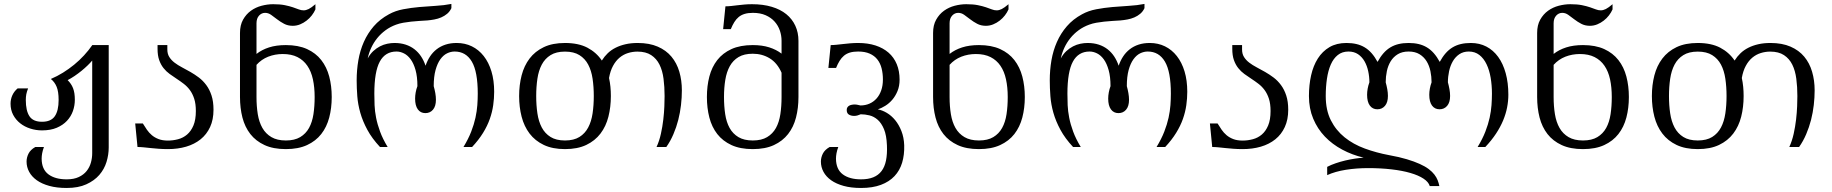

<svg xmlns="http://www.w3.org/2000/svg" viewBox="-20 -748 9323 977"><path d="M533.2 2.4Q533.2 39.1 522 75.9Q510.7 112.8 485.4 142.1Q460 171.4 419.2 189.9Q378.4 208.5 319.3 208.5Q269 208.5 231 198Q192.9 187.5 167.2 169.2Q141.6 150.9 128.4 126.5Q115.2 102.1 115.2 74.2Q115.2 53.7 125 33.9Q134.8 14.2 159.7 0H203.6Q197.3 17.1 194.6 31.7Q191.9 46.4 191.9 59.6Q192.4 113.8 226.6 139.2Q260.7 164.6 319.3 164.6Q356 164.6 380.9 152.8Q405.8 141.1 420.9 122.1Q436 103 442.6 79.3Q449.2 55.7 449.2 31.2V-439.9Q439.5 -428.2 425.3 -414.6Q411.1 -400.9 394.3 -387.2Q377.4 -373.5 359.4 -361.3Q341.3 -349.1 324.2 -340.3Q333.5 -331.1 340.3 -321Q347.2 -311 351.8 -299.1Q356.4 -287.1 358.6 -272.7Q360.8 -258.3 360.8 -240.2Q360.8 -210.9 351.1 -183.1Q341.3 -155.3 320.8 -133.3Q300.3 -111.3 268.8 -97.9Q237.3 -84.5 193.8 -84.5Q163.1 -84.5 134 -93.8Q105 -103 82.8 -120.6Q60.5 -138.2 47.1 -163.3Q33.7 -188.5 33.7 -220.2Q33.7 -242.7 42.7 -262.9Q51.8 -283.2 69.8 -298.3H123Q116.2 -281.2 113.8 -268.1Q111.3 -254.9 111.3 -239.3Q111.3 -184.6 129.9 -156.5Q148.4 -128.4 193.8 -128.4Q239.3 -128.4 258.8 -156.5Q278.3 -184.6 278.3 -239.3Q278.3 -281.7 268.3 -306.2Q258.3 -330.6 238.8 -346.2Q271 -359.9 300.8 -378.4Q330.6 -397 357.4 -418.9Q384.3 -440.9 407.5 -466.1Q430.7 -491.2 449.7 -518.6H533.2Z M834.5 -32.7Q860.8 -32.7 886.5 -39.6Q912.1 -46.4 932.1 -63.5Q952.1 -80.6 964.4 -109.6Q976.6 -138.7 976.6 -183.1Q976.6 -219.7 968.3 -245.4Q960 -271 946.3 -289.6Q932.6 -308.1 915 -321.5Q897.5 -335 879.2 -346.9Q860.8 -358.9 843.3 -371.6Q825.7 -384.3 812 -401.6Q798.3 -418.9 790 -442.4Q781.7 -465.8 781.7 -500V-518.6H831.5V-496.1Q831.5 -473.6 841.6 -457.8Q851.6 -441.9 868.2 -429.2Q884.8 -416.5 905.8 -405.5Q926.8 -394.5 949 -381.8Q971.2 -369.1 992.2 -353.3Q1013.2 -337.4 1029.8 -314.9Q1046.4 -292.5 1056.4 -262Q1066.4 -231.4 1066.4 -189.5Q1066.4 -139.2 1049.1 -101.6Q1031.7 -64 1000.7 -39.1Q969.7 -14.2 927.2 -1.7Q884.8 10.7 834.5 10.7Q809.1 10.7 787.4 9Q765.6 7.3 746.8 5.4Q728 3.4 711.4 1.7Q694.8 0 679.7 0L668 -119.6H707Q716.8 -103.5 727.5 -87.9Q738.3 -72.3 752.7 -60.1Q767.1 -47.9 786.9 -40.3Q806.6 -32.7 834.5 -32.7Z M1201.2 -580.1Q1201.2 -620.1 1216.8 -647.9Q1232.4 -675.8 1256.8 -693.4Q1281.2 -710.9 1311.3 -718.8Q1341.3 -726.6 1370.1 -726.6Q1405.3 -726.6 1429.2 -721.7Q1453.1 -716.8 1470.5 -710.9Q1487.8 -705.1 1500.2 -700.2Q1512.7 -695.3 1524.9 -695.3Q1537.1 -695.3 1550.8 -702.1Q1564.5 -709 1585 -726.6V-700.2Q1578.1 -684.6 1566.7 -669.7Q1555.2 -654.8 1540 -643.1Q1524.9 -631.3 1507.1 -624Q1489.3 -616.7 1469.7 -616.7Q1444.8 -616.7 1425.5 -627Q1406.2 -637.2 1390.1 -649.7Q1374 -662.1 1359.6 -672.4Q1345.2 -682.6 1329.1 -682.6Q1311 -682.6 1298.1 -668.5Q1285.2 -654.3 1285.2 -629.4V-473.6Q1312.5 -495.1 1349.1 -506.8Q1385.7 -518.6 1434.6 -518.6Q1498 -518.6 1542.5 -498.3Q1586.9 -478 1614.7 -442.4Q1642.6 -406.7 1655.3 -358.6Q1668 -310.5 1668 -254.4Q1668 -198.2 1655.3 -149.9Q1642.6 -101.6 1614.7 -65.9Q1586.9 -30.3 1542.5 -9.8Q1498 10.7 1434.6 10.7Q1370.6 10.7 1326.2 -9.8Q1281.7 -30.3 1253.9 -65.9Q1226.1 -101.6 1213.6 -149.9Q1201.2 -198.2 1201.2 -254.4ZM1581.1 -254.4Q1581.1 -303.7 1572.3 -344.2Q1563.5 -384.8 1543.9 -413.3Q1524.4 -441.9 1493.7 -457.5Q1462.9 -473.1 1418.9 -473.1Q1379.4 -473.1 1344.7 -459.5Q1310.1 -445.8 1285.2 -418V-254.4Q1285.2 -207.5 1291.7 -167Q1298.3 -126.5 1315.2 -96.9Q1332 -67.4 1361.1 -50.3Q1390.1 -33.2 1434.6 -33.2Q1479 -33.2 1507.6 -50.3Q1536.1 -67.4 1552.5 -96.9Q1568.8 -126.5 1575 -167Q1581.1 -207.5 1581.1 -254.4Z M2276.9 -706.5Q2269 -689.5 2255.4 -678Q2241.7 -666.5 2225.1 -659.4Q2208.5 -652.3 2189.9 -648.9Q2171.4 -645.5 2154.3 -644Q2133.8 -642.6 2112.8 -641.4Q2091.8 -640.1 2071.5 -637.9Q2051.3 -635.7 2032 -632.3Q2012.7 -628.9 1995.6 -622.6Q1965.8 -611.8 1941.7 -594Q1917.5 -576.2 1899.4 -553.7Q1881.3 -531.2 1869.1 -504.9Q1856.9 -478.5 1851.1 -450.7Q1863.3 -473.1 1879.4 -488Q1895.5 -502.9 1913.6 -512.2Q1931.6 -521.5 1950.7 -525.4Q1969.7 -529.3 1987.3 -529.3Q2018.6 -529.3 2043.9 -521Q2069.3 -512.7 2089.1 -497.3Q2108.9 -481.9 2122.8 -460.7Q2136.7 -439.5 2145.5 -413.6Q2154.3 -439.5 2168.2 -460.7Q2182.1 -481.9 2201.9 -497.3Q2221.7 -512.7 2247.1 -521Q2272.5 -529.3 2303.7 -529.3Q2346.2 -529.3 2381.1 -512.2Q2416 -495.1 2441.4 -462.9Q2466.8 -430.7 2480.7 -384.8Q2494.6 -338.9 2494.6 -281.2Q2494.6 -247.6 2489.7 -212.9Q2484.9 -178.2 2472.4 -142.8Q2460 -107.4 2438 -71.8Q2416 -36.1 2382.3 0H2338.4Q2363.3 -41 2377.7 -78.1Q2392.1 -115.2 2399.4 -148.9Q2406.7 -182.6 2408.9 -213.1Q2411.1 -243.7 2411.1 -271.5Q2411.1 -383.3 2380.9 -434.6Q2350.6 -485.8 2293.5 -485.8Q2273.9 -485.8 2254.9 -476.6Q2235.8 -467.3 2220.7 -446.3Q2205.6 -425.3 2196.3 -391.6Q2187 -357.9 2187 -309.6Q2191.9 -292 2195.1 -274.2Q2198.2 -256.3 2198.2 -240.2Q2198.2 -207.5 2183.3 -189.9Q2168.5 -172.4 2144.5 -172.4Q2120.1 -172.4 2106.2 -191.4Q2092.3 -210.4 2092.3 -246.1Q2092.3 -261.2 2095.2 -277.6Q2098.1 -293.9 2104 -309.6Q2104 -357.9 2094.5 -391.6Q2085 -425.3 2069.8 -446Q2054.7 -466.8 2035.6 -476.3Q2016.6 -485.8 1997.6 -485.8Q1940.4 -485.8 1912.6 -434.6Q1884.8 -383.3 1884.8 -271.5Q1884.8 -243.7 1886 -213.1Q1887.2 -182.6 1893.8 -148.9Q1900.4 -115.2 1914.1 -78.1Q1927.7 -41 1952.6 0H1913.6Q1873 -43.5 1849.4 -87.2Q1825.7 -130.9 1813.5 -173.8Q1801.3 -216.8 1798.1 -258.3Q1794.9 -299.8 1794.9 -338.9Q1794.9 -391.6 1803.5 -441.2Q1812 -490.7 1831.3 -534.4Q1850.6 -578.1 1881.8 -614.3Q1913.1 -650.4 1959 -675.3Q1991.7 -693.4 2031.7 -700.9Q2071.8 -708.5 2113.8 -712.2Q2155.8 -715.8 2197.8 -718.3Q2239.7 -720.7 2276.9 -728Z M3088.4 -259.3Q3088.4 -203.1 3075.9 -154.1Q3063.5 -105 3035.6 -68.4Q3007.8 -31.7 2963.4 -10.5Q2918.9 10.7 2855 10.7Q2791.5 10.7 2747.1 -10.5Q2702.6 -31.7 2674.8 -68.4Q2647 -105 2634.3 -154.1Q2621.6 -203.1 2621.6 -259.3Q2621.6 -315.4 2634.3 -364.5Q2647 -413.6 2674.8 -450.2Q2702.6 -486.8 2747.1 -508.1Q2791.5 -529.3 2855 -529.3Q2923.3 -529.3 2969 -505.4Q3014.6 -481.4 3042.5 -439.9Q3055.2 -460.4 3072.5 -477.1Q3089.8 -493.7 3112.5 -505.1Q3135.3 -516.6 3163.1 -522.9Q3190.9 -529.3 3225.1 -529.3Q3284.2 -529.3 3326.9 -510.7Q3369.6 -492.2 3396.7 -459.7Q3423.8 -427.2 3436.8 -383.1Q3449.7 -338.9 3449.7 -288.1Q3449.7 -252 3445.3 -213.6Q3440.9 -175.3 3431.4 -137.9Q3421.9 -100.6 3406.7 -65.2Q3391.6 -29.8 3370.6 0H3320.8Q3335 -30.8 3343 -67.1Q3351.1 -103.5 3355.2 -139.4Q3359.4 -175.3 3360.6 -207Q3361.8 -238.8 3361.8 -259.3Q3361.8 -306.2 3356.4 -347.4Q3351.1 -388.7 3335.9 -419.2Q3320.8 -449.7 3293.7 -467.5Q3266.6 -485.4 3223.6 -485.4Q3198.7 -485.4 3175.3 -478Q3151.9 -470.7 3132.6 -454.6Q3113.3 -438.5 3099.4 -412.8Q3085.4 -387.2 3079.1 -351.1Q3084 -329.1 3086.2 -306.4Q3088.4 -283.7 3088.4 -259.3ZM3001.5 -259.3Q3001.5 -306.2 2995.4 -347.4Q2989.3 -388.7 2973.1 -419.2Q2957 -449.7 2928.5 -467.5Q2899.9 -485.4 2855 -485.4Q2810.1 -485.4 2781.5 -467.5Q2752.9 -449.7 2736.8 -419.2Q2720.7 -388.7 2714.6 -347.4Q2708.5 -306.2 2708.5 -259.3Q2708.5 -212.4 2714.6 -171.1Q2720.7 -129.9 2736.8 -99.4Q2752.9 -68.8 2781.5 -51Q2810.1 -33.2 2855 -33.2Q2899.9 -33.2 2928.5 -51Q2957 -68.8 2973.1 -99.4Q2989.3 -129.9 2995.4 -171.1Q3001.5 -212.4 3001.5 -259.3Z M3577.1 -254.4Q3577.1 -310.5 3589.6 -358.6Q3602.1 -406.7 3629.9 -442.4Q3657.7 -478 3702.1 -498.3Q3746.6 -518.6 3810.5 -518.6Q3857.9 -518.6 3894 -507.1Q3930.2 -495.6 3957 -475.1V-540.5Q3957 -567.4 3948.2 -592.8Q3939.5 -618.2 3921.6 -638.2Q3903.8 -658.2 3876.2 -670.4Q3848.6 -682.6 3811 -682.6Q3786.6 -682.6 3769 -677.2Q3751.5 -671.9 3738.8 -661.4Q3726.1 -650.9 3716.6 -635.5Q3707 -620.1 3698.7 -599.6H3659.7L3671.4 -715.8Q3685.5 -715.8 3700.7 -717.5Q3715.8 -719.2 3732.4 -721.2Q3749 -723.1 3767.3 -724.9Q3785.6 -726.6 3806.6 -726.6Q3862.8 -726.6 3907 -713.4Q3951.2 -700.2 3981.2 -675.8Q4011.2 -651.4 4027.1 -616.9Q4043 -582.5 4043 -540V-254.4Q4043 -198.2 4030.5 -149.9Q4018.1 -101.6 3990.2 -65.9Q3962.4 -30.3 3918.2 -9.8Q3874 10.7 3810.5 10.7Q3746.6 10.7 3702.1 -9.8Q3657.7 -30.3 3629.9 -65.9Q3602.1 -101.6 3589.6 -149.9Q3577.1 -198.2 3577.1 -254.4ZM3664.1 -254.4Q3664.1 -207.5 3670.2 -167Q3676.3 -126.5 3692.6 -96.9Q3709 -67.4 3737.5 -50.3Q3766.1 -33.2 3810.5 -33.2Q3855 -33.2 3883.5 -50.3Q3912.1 -67.4 3928.5 -96.9Q3944.8 -126.5 3950.9 -167Q3957 -207.5 3957 -254.4V-377.9Q3935.1 -427.7 3896.7 -451.2Q3858.4 -474.6 3810.5 -474.6Q3766.6 -474.6 3738.3 -457.8Q3710 -440.9 3693.6 -411.4Q3677.2 -381.8 3670.7 -341.6Q3664.1 -301.3 3664.1 -254.4Z M4581.1 -8.8Q4582.5 39.6 4570.6 79.6Q4558.6 119.6 4531.7 148.2Q4504.9 176.8 4462.6 192.6Q4420.4 208.5 4361.3 208.5Q4311 208.5 4272.9 198Q4234.9 187.5 4209.2 169.2Q4183.6 150.9 4170.4 126.5Q4157.2 102.1 4157.2 74.2Q4157.2 53.7 4167 33.9Q4176.8 14.2 4201.7 0H4245.6Q4239.3 17.1 4236.6 31.7Q4233.9 46.4 4233.9 59.6Q4234.4 113.8 4268.6 139.2Q4302.7 164.6 4361.3 164.6Q4397.9 164.6 4423.8 154.1Q4449.7 143.6 4465.8 122.3Q4481.9 101.1 4488.5 68.6Q4495.1 36.1 4493.2 -8.3Q4491.2 -59.6 4478.3 -90.6Q4465.3 -121.6 4446.3 -138.4Q4427.2 -155.3 4404.3 -160.9Q4381.3 -166.5 4359.9 -166.5Q4351.1 -162.6 4342.8 -160.4Q4334.5 -158.2 4326.7 -158.2Q4311 -158.2 4299.8 -164.8Q4288.6 -171.4 4288.6 -188.5Q4288.6 -196.3 4292 -201.7Q4295.4 -207 4301 -210.2Q4306.6 -213.4 4314 -214.8Q4321.3 -216.3 4329.1 -216.3Q4336.9 -216.3 4344.2 -214.6Q4351.6 -212.9 4358.4 -211.4Q4383.3 -211.4 4404.1 -220.5Q4424.8 -229.5 4440.2 -246.6Q4455.6 -263.7 4464.1 -288.1Q4472.7 -312.5 4472.7 -343.3Q4472.7 -374 4466.1 -400.1Q4459.5 -426.3 4444.6 -445.3Q4429.7 -464.4 4405.5 -475.1Q4381.3 -485.8 4346.7 -485.8Q4322.3 -485.8 4304.7 -480.5Q4287.1 -475.1 4274.4 -464.4Q4261.7 -453.6 4252.2 -438.2Q4242.7 -422.9 4234.4 -402.3H4195.3L4207 -518.6Q4221.2 -518.6 4236.8 -520.3Q4252.4 -522 4270 -523.9Q4287.6 -525.9 4306.6 -527.6Q4325.7 -529.3 4346.7 -529.3Q4396 -529.3 4435.1 -516.6Q4474.1 -503.9 4501.5 -480Q4528.8 -456.1 4543.2 -421.4Q4557.6 -386.7 4557.6 -342.8Q4557.6 -310.5 4547.1 -284.9Q4536.6 -259.3 4520.5 -240.5Q4504.4 -221.7 4484.6 -209.5Q4464.8 -197.3 4446.8 -191.4Q4469.2 -187.5 4492.7 -173.6Q4516.1 -159.7 4535.2 -136.5Q4554.2 -113.3 4566.9 -81.1Q4579.6 -48.8 4581.1 -8.8Z M4728 -580.1Q4728 -620.1 4743.7 -647.9Q4759.3 -675.8 4783.7 -693.4Q4808.1 -710.9 4838.1 -718.8Q4868.2 -726.6 4897 -726.6Q4932.1 -726.6 4956.1 -721.7Q4980 -716.8 4997.3 -710.9Q5014.6 -705.1 5027.1 -700.2Q5039.6 -695.3 5051.8 -695.3Q5064 -695.3 5077.6 -702.1Q5091.3 -709 5111.8 -726.6V-700.2Q5105 -684.6 5093.5 -669.7Q5082 -654.8 5066.9 -643.1Q5051.8 -631.3 5033.9 -624Q5016.1 -616.7 4996.6 -616.7Q4971.7 -616.7 4952.4 -627Q4933.1 -637.2 4917 -649.7Q4900.9 -662.1 4886.5 -672.4Q4872.1 -682.6 4856 -682.6Q4837.9 -682.6 4825 -668.5Q4812 -654.3 4812 -629.4V-473.6Q4839.4 -495.1 4876 -506.8Q4912.6 -518.6 4961.4 -518.6Q5024.9 -518.6 5069.3 -498.3Q5113.8 -478 5141.6 -442.4Q5169.4 -406.7 5182.1 -358.6Q5194.8 -310.5 5194.8 -254.4Q5194.8 -198.2 5182.1 -149.9Q5169.4 -101.6 5141.6 -65.9Q5113.8 -30.3 5069.3 -9.8Q5024.9 10.7 4961.4 10.7Q4897.5 10.7 4853 -9.8Q4808.6 -30.3 4780.8 -65.9Q4752.9 -101.6 4740.5 -149.9Q4728 -198.2 4728 -254.4ZM5107.9 -254.4Q5107.9 -303.7 5099.1 -344.2Q5090.3 -384.8 5070.8 -413.3Q5051.3 -441.9 5020.5 -457.5Q4989.7 -473.1 4945.8 -473.1Q4906.2 -473.1 4871.6 -459.5Q4836.9 -445.8 4812 -418V-254.4Q4812 -207.5 4818.6 -167Q4825.2 -126.5 4842 -96.9Q4858.9 -67.4 4887.9 -50.3Q4917 -33.2 4961.4 -33.2Q5005.9 -33.2 5034.4 -50.3Q5063 -67.4 5079.3 -96.9Q5095.7 -126.5 5101.8 -167Q5107.9 -207.5 5107.9 -254.4Z M5803.7 -706.5Q5795.9 -689.5 5782.2 -678Q5768.6 -666.5 5752 -659.4Q5735.4 -652.3 5716.8 -648.9Q5698.2 -645.5 5681.2 -644Q5660.6 -642.6 5639.6 -641.4Q5618.7 -640.1 5598.4 -637.9Q5578.1 -635.7 5558.8 -632.3Q5539.6 -628.9 5522.5 -622.6Q5492.7 -611.8 5468.5 -594Q5444.3 -576.2 5426.3 -553.7Q5408.2 -531.2 5396 -504.9Q5383.8 -478.5 5377.9 -450.7Q5390.1 -473.1 5406.2 -488Q5422.4 -502.9 5440.4 -512.2Q5458.5 -521.5 5477.5 -525.4Q5496.6 -529.3 5514.2 -529.3Q5545.4 -529.3 5570.8 -521Q5596.2 -512.7 5616 -497.3Q5635.7 -481.9 5649.7 -460.7Q5663.6 -439.5 5672.4 -413.6Q5681.2 -439.5 5695.1 -460.7Q5709 -481.9 5728.8 -497.3Q5748.5 -512.7 5773.9 -521Q5799.3 -529.3 5830.6 -529.3Q5873 -529.3 5908 -512.2Q5942.9 -495.1 5968.3 -462.9Q5993.7 -430.7 6007.6 -384.8Q6021.5 -338.9 6021.5 -281.2Q6021.5 -247.6 6016.6 -212.9Q6011.7 -178.2 5999.3 -142.8Q5986.8 -107.4 5964.8 -71.8Q5942.9 -36.1 5909.2 0H5865.2Q5890.1 -41 5904.5 -78.1Q5918.9 -115.2 5926.3 -148.9Q5933.6 -182.6 5935.8 -213.1Q5938 -243.7 5938 -271.5Q5938 -383.3 5907.7 -434.6Q5877.4 -485.8 5820.3 -485.8Q5800.8 -485.8 5781.7 -476.6Q5762.7 -467.3 5747.6 -446.3Q5732.4 -425.3 5723.1 -391.6Q5713.9 -357.9 5713.9 -309.6Q5718.8 -292 5721.9 -274.2Q5725.1 -256.3 5725.1 -240.2Q5725.1 -207.5 5710.2 -189.9Q5695.3 -172.4 5671.4 -172.4Q5647 -172.4 5633.1 -191.4Q5619.1 -210.4 5619.1 -246.1Q5619.1 -261.2 5622.1 -277.6Q5625 -293.9 5630.9 -309.6Q5630.9 -357.9 5621.3 -391.6Q5611.8 -425.3 5596.7 -446Q5581.5 -466.8 5562.5 -476.3Q5543.5 -485.8 5524.4 -485.8Q5467.3 -485.8 5439.5 -434.6Q5411.6 -383.3 5411.6 -271.5Q5411.6 -243.7 5412.8 -213.1Q5414.1 -182.6 5420.7 -148.9Q5427.2 -115.2 5440.9 -78.1Q5454.6 -41 5479.5 0H5440.4Q5399.9 -43.5 5376.2 -87.2Q5352.5 -130.9 5340.3 -173.8Q5328.1 -216.8 5325 -258.3Q5321.8 -299.8 5321.8 -338.9Q5321.8 -391.6 5330.3 -441.2Q5338.9 -490.7 5358.2 -534.4Q5377.4 -578.1 5408.7 -614.3Q5439.9 -650.4 5485.8 -675.3Q5518.6 -693.4 5558.6 -700.9Q5598.6 -708.5 5640.6 -712.2Q5682.6 -715.8 5724.6 -718.3Q5766.6 -720.7 5803.7 -728Z M6303.2 -32.7Q6329.6 -32.7 6355.2 -39.6Q6380.9 -46.4 6400.9 -63.5Q6420.9 -80.6 6433.1 -109.6Q6445.3 -138.7 6445.3 -183.1Q6445.3 -219.7 6437 -245.4Q6428.7 -271 6415 -289.6Q6401.4 -308.1 6383.8 -321.5Q6366.2 -335 6347.9 -346.9Q6329.6 -358.9 6312 -371.6Q6294.4 -384.3 6280.8 -401.6Q6267.1 -418.9 6258.8 -442.4Q6250.5 -465.8 6250.5 -500V-518.6H6300.3V-496.1Q6300.3 -473.6 6310.3 -457.8Q6320.3 -441.9 6336.9 -429.2Q6353.5 -416.5 6374.5 -405.5Q6395.5 -394.5 6417.7 -381.8Q6439.9 -369.1 6460.9 -353.3Q6481.9 -337.4 6498.5 -314.9Q6515.1 -292.5 6525.1 -262Q6535.2 -231.4 6535.2 -189.5Q6535.2 -139.2 6517.8 -101.6Q6500.5 -64 6469.5 -39.1Q6438.5 -14.2 6396 -1.7Q6353.5 10.7 6303.2 10.7Q6277.8 10.7 6256.1 9Q6234.4 7.3 6215.6 5.4Q6196.8 3.4 6180.2 1.7Q6163.6 0 6148.4 0L6136.7 -119.6H6175.8Q6185.5 -103.5 6196.3 -87.9Q6207 -72.3 6221.4 -60.1Q6235.8 -47.9 6255.6 -40.3Q6275.4 -32.7 6303.2 -32.7Z M7347.7 -329.1Q7352.5 -311.5 7355.7 -293.7Q7358.9 -275.9 7358.9 -259.8Q7358.9 -227.1 7344 -209.5Q7329.1 -191.9 7305.2 -191.9Q7280.8 -191.9 7266.8 -210.9Q7252.9 -230 7252.9 -265.6Q7252.9 -280.8 7255.9 -297.1Q7258.8 -313.5 7264.6 -329.1Q7264.6 -357.9 7258.8 -386Q7252.9 -414.1 7239.3 -436.3Q7225.6 -458.5 7203.1 -472.2Q7180.7 -485.8 7147.9 -485.8Q7115.2 -485.8 7092.8 -472.2Q7070.3 -458.5 7056.6 -436.3Q7043 -414.1 7037.1 -386Q7031.2 -357.9 7031.2 -329.1Q7036.1 -311.5 7039.3 -293.7Q7042.5 -275.9 7042.5 -259.8Q7042.5 -227.1 7027.6 -209.5Q7012.7 -191.9 6988.8 -191.9Q6964.4 -191.9 6950.4 -210.9Q6936.5 -230 6936.5 -265.6Q6936.5 -280.8 6939.5 -297.1Q6942.4 -313.5 6948.2 -329.1Q6948.2 -357.9 6942.1 -386Q6936 -414.1 6923.3 -436.3Q6910.6 -458.5 6890.4 -472.2Q6870.1 -485.8 6841.8 -485.8Q6809.6 -485.8 6787.4 -468Q6765.1 -450.2 6751.7 -419.4Q6738.3 -388.7 6732.2 -347.4Q6726.1 -306.2 6726.1 -259.3Q6726.1 -187.5 6752 -136.2Q6777.8 -85 6822 -49.3Q6866.2 -13.7 6924.8 7.8Q6983.4 29.3 7048.8 41.5Q7100.6 50.8 7138.7 62.3Q7176.8 73.7 7204.3 86.2Q7231.9 98.6 7250 112.3Q7268.1 126 7279.1 140.4Q7290 154.8 7295.7 169.4Q7301.3 184.1 7304.2 198.7H7255.4Q7249 177.7 7223.4 160.9Q7197.8 144 7156.7 132.1Q7115.7 120.1 7060.8 113.8Q7005.9 107.4 6941.4 107.4Q6882.3 107.4 6828.4 116Q6774.4 124.5 6733.4 143.1V101.1Q6752.9 90.8 6776.6 82.8Q6800.3 74.7 6825 68.8Q6849.6 63 6874 59.3Q6898.4 55.7 6918.9 54.2Q6860.8 40.5 6810.1 13.4Q6759.3 -13.7 6721.7 -53Q6684.1 -92.3 6662.4 -144Q6640.6 -195.8 6640.6 -259.3Q6640.6 -315.4 6651.6 -364.5Q6662.6 -413.6 6685.8 -450.2Q6709 -486.8 6745.1 -508.1Q6781.2 -529.3 6831.5 -529.3Q6859.4 -529.3 6882.1 -523.9Q6904.8 -518.6 6924.1 -507.1Q6943.4 -495.6 6959.5 -477.3Q6975.6 -459 6989.7 -433.1Q7003.9 -459 7020 -477.3Q7036.1 -495.6 7055.4 -507.1Q7074.7 -518.6 7097.4 -523.9Q7120.1 -529.3 7147.9 -529.3Q7175.8 -529.3 7198.5 -523.9Q7221.2 -518.6 7240.5 -507.1Q7259.8 -495.6 7275.9 -477.3Q7292 -459 7306.2 -433.1Q7320.3 -459 7336.4 -477.3Q7352.5 -495.6 7371.8 -507.1Q7391.1 -518.6 7413.8 -523.9Q7436.5 -529.3 7464.4 -529.3Q7508.3 -529.3 7543.5 -511Q7578.6 -492.7 7603.5 -458.5Q7628.4 -424.3 7641.8 -375.5Q7655.3 -326.7 7655.3 -266.1Q7655.3 -233.9 7648.9 -201.2Q7642.6 -168.5 7628.7 -135Q7614.7 -101.6 7592.5 -67.9Q7570.3 -34.2 7538.1 0H7499Q7523.9 -41 7538.3 -78.1Q7552.7 -115.2 7560.1 -148.9Q7567.4 -182.6 7569.6 -213.1Q7571.8 -243.7 7571.8 -271.5Q7571.8 -314 7565.2 -352.8Q7558.6 -391.6 7544.4 -421.1Q7530.3 -450.7 7507.8 -468.3Q7485.4 -485.8 7454.1 -485.8Q7426.3 -485.8 7406 -472.2Q7385.7 -458.5 7372.8 -436.3Q7359.9 -414.1 7353.8 -386Q7347.7 -357.9 7347.7 -329.1Z M7801.8 -580.1Q7801.8 -620.1 7817.4 -647.9Q7833 -675.8 7857.4 -693.4Q7881.8 -710.9 7911.9 -718.8Q7941.9 -726.6 7970.7 -726.6Q8005.9 -726.6 8029.8 -721.7Q8053.7 -716.8 8071 -710.9Q8088.4 -705.1 8100.8 -700.2Q8113.3 -695.3 8125.5 -695.3Q8137.7 -695.3 8151.4 -702.1Q8165 -709 8185.5 -726.6V-700.2Q8178.7 -684.6 8167.2 -669.7Q8155.8 -654.8 8140.6 -643.1Q8125.5 -631.3 8107.7 -624Q8089.8 -616.7 8070.3 -616.7Q8045.4 -616.7 8026.1 -627Q8006.8 -637.2 7990.7 -649.7Q7974.6 -662.1 7960.2 -672.4Q7945.8 -682.6 7929.7 -682.6Q7911.6 -682.6 7898.7 -668.5Q7885.7 -654.3 7885.7 -629.4V-473.6Q7913.1 -495.1 7949.7 -506.8Q7986.3 -518.6 8035.2 -518.6Q8098.6 -518.6 8143.1 -498.3Q8187.5 -478 8215.3 -442.4Q8243.2 -406.7 8255.9 -358.6Q8268.6 -310.5 8268.6 -254.4Q8268.6 -198.2 8255.9 -149.9Q8243.2 -101.6 8215.3 -65.9Q8187.5 -30.3 8143.1 -9.8Q8098.6 10.7 8035.2 10.7Q7971.2 10.7 7926.8 -9.8Q7882.3 -30.3 7854.5 -65.9Q7826.7 -101.6 7814.2 -149.9Q7801.8 -198.2 7801.8 -254.4ZM8181.6 -254.4Q8181.6 -303.7 8172.9 -344.2Q8164.1 -384.8 8144.5 -413.3Q8125 -441.9 8094.2 -457.5Q8063.5 -473.1 8019.5 -473.1Q7980 -473.1 7945.3 -459.5Q7910.6 -445.8 7885.7 -418V-254.4Q7885.7 -207.5 7892.3 -167Q7898.9 -126.5 7915.8 -96.9Q7932.6 -67.4 7961.7 -50.3Q7990.7 -33.2 8035.2 -33.2Q8079.6 -33.2 8108.2 -50.3Q8136.7 -67.4 8153.1 -96.9Q8169.4 -126.5 8175.5 -167Q8181.6 -207.5 8181.6 -254.4Z M8852.5 -259.3Q8852.5 -203.1 8840.1 -154.1Q8827.6 -105 8799.8 -68.4Q8772 -31.7 8727.5 -10.5Q8683.1 10.7 8619.1 10.7Q8555.7 10.7 8511.2 -10.5Q8466.8 -31.7 8439 -68.4Q8411.1 -105 8398.4 -154.1Q8385.7 -203.1 8385.7 -259.3Q8385.7 -315.4 8398.4 -364.5Q8411.1 -413.6 8439 -450.2Q8466.8 -486.8 8511.2 -508.1Q8555.7 -529.3 8619.1 -529.3Q8687.5 -529.3 8733.2 -505.4Q8778.8 -481.4 8806.6 -439.9Q8819.3 -460.4 8836.7 -477.1Q8854 -493.7 8876.7 -505.1Q8899.4 -516.6 8927.2 -522.9Q8955.1 -529.3 8989.3 -529.3Q9048.3 -529.3 9091.1 -510.7Q9133.8 -492.2 9160.9 -459.7Q9188 -427.2 9200.9 -383.1Q9213.9 -338.9 9213.9 -288.1Q9213.9 -252 9209.5 -213.6Q9205.1 -175.3 9195.6 -137.9Q9186 -100.6 9170.9 -65.2Q9155.8 -29.8 9134.8 0H9085Q9099.1 -30.8 9107.2 -67.1Q9115.2 -103.5 9119.4 -139.4Q9123.5 -175.3 9124.8 -207Q9126 -238.8 9126 -259.3Q9126 -306.2 9120.6 -347.4Q9115.2 -388.7 9100.1 -419.2Q9085 -449.7 9057.9 -467.5Q9030.8 -485.4 8987.8 -485.4Q8962.9 -485.4 8939.5 -478Q8916 -470.7 8896.7 -454.6Q8877.4 -438.5 8863.5 -412.8Q8849.6 -387.2 8843.3 -351.1Q8848.1 -329.1 8850.3 -306.4Q8852.5 -283.7 8852.5 -259.3ZM8765.6 -259.3Q8765.6 -306.2 8759.5 -347.4Q8753.4 -388.7 8737.3 -419.2Q8721.2 -449.7 8692.6 -467.5Q8664.1 -485.4 8619.1 -485.4Q8574.2 -485.4 8545.7 -467.5Q8517.1 -449.7 8501 -419.2Q8484.9 -388.7 8478.8 -347.4Q8472.7 -306.2 8472.7 -259.3Q8472.7 -212.4 8478.8 -171.1Q8484.9 -129.9 8501 -99.4Q8517.1 -68.8 8545.7 -51Q8574.2 -33.2 8619.1 -33.2Q8664.1 -33.2 8692.6 -51Q8721.2 -68.8 8737.3 -99.4Q8753.4 -129.9 8759.5 -171.1Q8765.6 -212.4 8765.6 -259.3Z"/></svg>

Font: Arian AMU Serif
Style: Regular
Weight: 400
Designer: Ruben Hakobyan (Tarumian)
Foundry: Ruben Hakobyan (Tarumian)
Version: Version 1.002